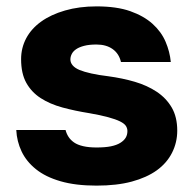

<svg xmlns="http://www.w3.org/2000/svg" viewBox="-20 -563 601 596"><path d="M279.5 13.2Q342.7 13.2 389 0.7Q435.3 -11.8 466.6 -34.2Q497.8 -56.7 514 -88.7Q530.2 -120.7 530.2 -157.5Q530.2 -199.8 513.1 -229.2Q496 -258.5 466.4 -278.2Q436.8 -297.8 398.5 -309.1Q360.2 -320.3 316.2 -326.3Q286.5 -329.8 263.7 -334.9Q240.8 -340 226.8 -345.8Q212.8 -351.7 205.7 -360Q198.5 -368.3 198.5 -378.5Q198.5 -387.3 202.9 -395.7Q207.3 -404.2 216.7 -410.5Q226 -416.8 241.5 -420.8Q257 -424.8 279.5 -424.8Q309.7 -424.8 329.6 -410.7Q349.5 -396.5 355.5 -370.5H510.2Q507.2 -402.5 494 -433.4Q480.8 -464.3 453.8 -488.8Q426.7 -513.3 384.4 -528.3Q342.2 -543.2 279.5 -543.2Q225.7 -543.2 181.7 -530.4Q137.8 -517.7 107.5 -495.8Q77.2 -474 61.3 -444.1Q45.5 -414.2 45.5 -379.5Q45.5 -334.8 61.6 -305.9Q77.7 -277 106.2 -258.5Q134.8 -240 173.9 -229.3Q213 -218.7 257.2 -211.7Q292.7 -205.5 315.7 -199.2Q338.7 -193 352.5 -186.2Q366.3 -179.3 370.9 -171.9Q375.5 -164.5 375.5 -156.2Q375.5 -144.3 370.1 -135.4Q364.7 -126.5 353.4 -119.5Q342.2 -112.5 324.2 -108.8Q306.2 -105.2 279.5 -105.2Q255.5 -105.2 238.1 -109.3Q220.7 -113.3 209.9 -120.8Q199.2 -128.3 192.8 -138.1Q186.5 -147.8 183.5 -159.5H30.5Q32.2 -124.3 47 -93Q61.8 -61.7 91.7 -37.7Q121.5 -13.7 168.1 -0.3Q214.7 13.2 279.5 13.2Z"/></svg>

Font: Golos Text VF
Style: Regular
Weight: 400
Designer: A.Korolkova, Vitaly Kuzmin
Foundry: ParaType Ltd
Version: Version 2.005